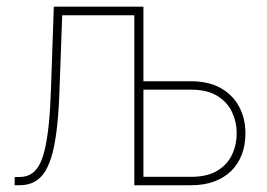

<svg xmlns="http://www.w3.org/2000/svg" viewBox="-20 -548 789 568"><path d="M139.2 -528.3H165L156.2 -287.6Q154.3 -226.1 149.4 -179Q144.5 -131.8 136 -97.9Q127.4 -64 114.3 -42.2Q101.1 -20.5 82.3 -10.3Q63.5 0 37.6 0H23.4V-24.4H37.6Q55.7 -24.4 69.8 -32Q84 -39.6 94.5 -57.1Q105 -74.7 112.3 -105Q119.6 -135.3 124.3 -180.4Q128.9 -225.6 130.9 -288.1ZM387.2 -528.3V-502.9H147.9V-528.3ZM389.2 -307.6H544.9Q597.2 -307.6 633.1 -287.4Q668.9 -267.1 687.5 -232.2Q706.1 -197.3 706.1 -152.8Q706.1 -119.6 695.6 -91.6Q685.1 -63.5 664.6 -43Q644 -22.5 614 -11.2Q584 0 544.9 0H377.4V-528.3H404.3V-24.9H544.9Q593.3 -24.9 623 -43Q652.8 -61 666.5 -90.6Q680.2 -120.1 680.2 -153.8Q680.2 -187 666.5 -216.3Q652.8 -245.6 623 -264.2Q593.3 -282.7 544.9 -282.7H389.2Z"/></svg>

Font: Roboto Condensed Thin
Style: Regular
Weight: 250
Width: 3
Designer: Christian Robertson
Foundry: Google
Version: Version 3.009; 2024